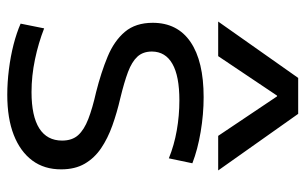

<svg xmlns="http://www.w3.org/2000/svg" viewBox="-176 -654 840 528"><g transform="rotate(90 244.0 -390.0)"><path d="M240.7 10Q207 10 171 5.5Q135 1 102.5 -7.3Q70 -15.7 45 -26.7L58 -91.4Q98 -75.7 143.3 -66.2Q188.7 -56.7 233.3 -56.7Q299.3 -56.7 333 -78Q366.6 -99.4 366.6 -140.7Q366.6 -168.3 351.8 -184.8Q337 -201.3 307.3 -212.8Q277.7 -224.3 233.3 -234.3Q179 -248 135.7 -266Q92.3 -284 67.5 -313.5Q42.7 -343 42.7 -390Q42.7 -458 95.5 -494Q148.3 -530 247.3 -530Q294.3 -530 342.7 -521.8Q391 -513.7 429 -499L415.4 -434.3Q379.7 -448.9 338.8 -456.1Q298 -463.3 256 -463.3Q189 -463.3 155.6 -444.1Q122.1 -425 121.7 -388Q121.7 -363.3 135.7 -348Q149.7 -332.7 178 -322Q206.4 -311.4 249.4 -301Q289.7 -291.7 325.2 -279Q360.7 -266.3 387.7 -248Q414.7 -229.7 430.2 -203Q445.7 -176.3 445.7 -138.7Q446 -92 421.4 -58.8Q396.7 -25.7 351 -7.8Q305.4 10 240.7 10ZM39.3 -570 194.3 -790H293.1L448.7 -570H353.6L245 -731.9H243L134.4 -570Z"/></g></svg>

Font: M PLUS 1 Thin
Style: Regular
Weight: 100
Designer: Coji Morishita
Foundry: UNDERFOREST DESIGN
Version: Version 1.001